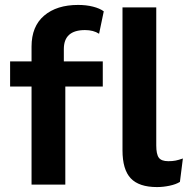

<svg xmlns="http://www.w3.org/2000/svg" viewBox="-20 -749 766 779"><path d="M239 -500H397V-398H245V0H108V-398H21V-500H108V-560Q108 -642 159 -685.5Q210 -729 297 -729Q330 -729 357.5 -722Q385 -715 401 -703L382 -612Q359 -627 325 -627Q239 -627 239 -550ZM614 -159Q614 -123 624.5 -109Q635 -95 663 -95Q680 -95 692.5 -97.5Q705 -100 722 -106L710 -11Q694 -1 668 4.5Q642 10 617 10Q544 10 510.5 -25.5Q477 -61 477 -139V-719H614Z"/></svg>

Font: Work Sans SemiBold
Style: Regular
Weight: 600
Designer: Wei Huang
Foundry: Wei Huang
Version: Version 1.500